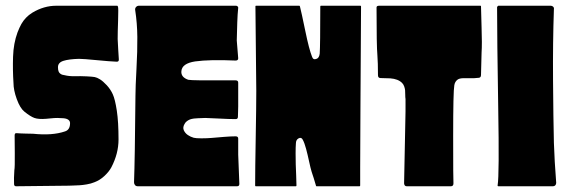

<svg xmlns="http://www.w3.org/2000/svg" viewBox="-20 -649 1984 669"><path d="M389 -629Q390 -627 391 -626Q393 -621 391.5 -578.5Q390 -536 390 -513Q390 -504 392 -475Q394 -446 394 -443Q395 -434 387 -434Q362 -435 316 -439.5Q270 -444 255 -444Q220 -443 201 -437Q182 -431 182 -415Q182 -406 184 -400.5Q186 -395 190.5 -392Q195 -389 197.5 -388.5Q200 -388 205 -387Q221 -383 240.5 -383.5Q260 -384 281 -383Q302 -382 310 -380.5Q318 -379 328.5 -372.5Q339 -366 352 -352Q365 -338 373 -320.5Q381 -303 387 -263.5Q393 -224 393 -163Q393 -114 368 -66Q360 -51 344 -36Q328 -21 309 -14Q297 -9 282 -6.5Q267 -4 257.5 -3.5Q248 -3 234 -2.5Q220 -2 219 -2L36 0Q29 0 29 -8Q28 -27 30 -56Q32 -65 31.5 -116.5Q31 -168 31 -177Q31 -186 38 -185Q48 -184 70.5 -183.5Q93 -183 95 -183Q162 -176 206 -191Q223 -196 224 -217Q225 -226 219 -231Q213 -236 201 -237Q189 -238 179.5 -238Q170 -238 156 -236.5Q142 -235 140 -235Q114 -233 100 -238Q86 -243 65 -260Q50 -272 38.5 -303.5Q27 -335 27 -360Q24 -405 25.5 -451.5Q27 -498 41 -536Q48 -554 54.5 -565.5Q61 -577 70.5 -587Q80 -597 93 -605Q133 -629 176 -629Z M810 -166Q810 -126 810 -110L814 -8Q814 0 806 0H460Q454 0 450.5 -4Q447 -8 447 -14Q450 -91 452 -316Q452 -345 455.5 -408.5Q459 -472 458.5 -520.5Q458 -569 451 -614Q450 -620 454 -624.5Q458 -629 464 -629H802Q808 -629 810 -623V-622Q810 -621 808 -598Q807 -589 805 -508L810 -446Q810 -438 801 -438Q710 -442 660 -435Q614 -428 612 -401Q610 -380 636 -371Q646 -368 801 -369Q810 -369 810 -361V-278Q810 -270 809.5 -259Q809 -248 809 -242Q809 -234 801 -234Q777 -234 741.5 -236Q706 -238 695 -238Q691 -238 683 -237.5Q675 -237 669.5 -237Q664 -237 656 -236Q648 -235 642.5 -233Q637 -231 631.5 -227Q626 -223 623 -217Q616 -205 620.5 -195Q625 -185 634.5 -178.5Q644 -172 655 -169Q662 -167 682 -167Q702 -167 718.5 -168.5Q735 -170 760 -172Q785 -174 801 -174Q810 -174 810 -166Z M1236 -286Q1236 -255 1235.5 -180Q1235 -105 1235 -64.5Q1235 -24 1235 -3Q1235 0 1233 0H1083Q1081 0 1081 -2Q1073 -30 1066 -50Q1062 -63 1057 -86.5Q1052 -110 1046.5 -130.5Q1041 -151 1035 -162Q1030 -172 1020.5 -167Q1011 -162 1011 -149Q1010 -137 1010 -114.5Q1010 -92 1010.5 -76Q1011 -60 1012 -37.5Q1013 -15 1013 -3Q1013 0 1011 0H871Q869 0 869 -3Q869 -60 871 -169.5Q873 -279 873 -332L870 -627Q870 -629 872 -629H1023Q1024 -629 1025 -627Q1030 -608 1043.5 -542.5Q1057 -477 1067 -452Q1071 -439 1083 -444Q1092 -447 1094 -462Q1096 -492 1096 -626Q1096 -629 1098 -629H1236Q1238 -629 1238 -626Q1238 -625 1238 -624Q1238 -565 1237 -452Q1236 -339 1236 -286Z M1656 -627Q1656 -610 1658 -553Q1660 -496 1658 -466Q1656 -396 1656 -388Q1656 -379 1649 -378Q1632 -376 1618.5 -376.5Q1605 -377 1593 -376.5Q1581 -376 1575 -372Q1565 -365 1563 -352Q1559 -331 1559 -174.5Q1559 -18 1560 -10Q1560 0 1551 0H1397Q1389 0 1388 -10Q1388 -29 1391 -159.5Q1394 -290 1393 -304Q1392 -309 1392 -319Q1392 -329 1391.5 -334.5Q1391 -340 1388.5 -347.5Q1386 -355 1381 -360Q1367 -374 1340 -376L1306 -377Q1297 -377 1297 -387Q1297 -431 1295 -456Q1292 -489 1292 -623Q1292 -629 1301 -629H1654Q1656 -629 1656 -627Z M1716 -629H1899Q1904 -629 1907.5 -625.5Q1911 -622 1910 -617Q1906 -503 1907 -368Q1908 -233 1910 -151Q1912 -89 1918 -12Q1918 -7 1915 -3.5Q1912 0 1907 0H1717Q1713 0 1714 -4Q1720 -40 1716 -272Q1712 -518 1712 -625Q1713 -626 1716 -629Z"/></svg>

Font: Cubao Free Narrow
Style: Narrow
Weight: 400
Width: 3
Designer: Aaron Amar
Version: Version 001.001